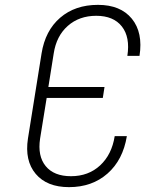

<svg xmlns="http://www.w3.org/2000/svg" viewBox="-20 -760 640 790"><path d="M264 10Q173 10 127 -44.5Q81 -99 95 -190L151 -540Q166 -634 227.5 -687Q289 -740 383 -740Q476 -740 522.5 -683Q569 -626 554 -530H504Q516 -607 481.5 -651Q447 -695 376 -695Q306 -695 259 -653.5Q212 -612 201 -540L179 -402H410L403 -357H172L145 -190Q134 -118 168 -76.5Q202 -35 272 -35Q344 -35 392 -79.5Q440 -124 452 -200H502Q486 -102 422.5 -46Q359 10 264 10Z"/></svg>

Font: JetBrains Mono Thin
Style: Italic
Weight: 100
Italic angle: -9°
Monospace: yes
Designer: Philipp Nurullin, Konstantin Bulenkov
Foundry: JetBrains
Version: Version 2.305; ttfautohint (v1.8.4.7-5d5b)